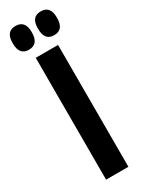

<svg xmlns="http://www.w3.org/2000/svg" viewBox="-227 -841 661 872"><g transform="rotate(-30 103.0 -405.0)"><path d="M161.5 0H44.5V-639H161.5ZM36.5 -686Q11.5 -686 -0.8 -701.5Q-13 -717 -13 -746V-751.5Q-13 -780 -0.8 -795.2Q11.5 -810.5 36.5 -810.5Q62 -810.5 74.5 -795.2Q87 -780 87 -751.5V-746Q87 -717 74.5 -701.5Q62 -686 36.5 -686ZM169.5 -686Q143.5 -686 131.5 -701.5Q119.5 -717 119.5 -746V-751.5Q119.5 -780 131.5 -795.2Q143.5 -810.5 169.5 -810.5Q194.5 -810.5 206.8 -795.2Q219 -780 219 -751.5V-746Q219 -717 206.8 -701.5Q194.5 -686 169.5 -686Z"/></g></svg>

Font: Anek Tamil Condensed SemiBold
Style: Regular
Weight: 600
Width: 3
Designer: Aadarsh Rajan (Tamil), Yesha Goshar (Latin)
Foundry: Ek Type
Version: Version 1.003